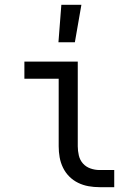

<svg xmlns="http://www.w3.org/2000/svg" viewBox="-20 -775 565 795"><path d="M453 0H392Q369 0 346.5 -4Q324 -8 303.5 -18Q283 -28 267 -44Q251 -60 241 -80.5Q231 -101 227 -123.5Q223 -146 223 -169V-449H81V-520H302V-169Q302 -150 306.5 -131Q311 -112 323.5 -98Q336 -84 354.5 -77.5Q373 -71 392 -71H453ZM222 -600 234 -755H317L290 -600Z"/></svg>

Font: Iosevka Pride
Style: Regular
Weight: 400
Monospace: yes
Designer: Belleve Invis
Foundry: Belleve Invis
Version: Version 30.3.1; ttfautohint (v1.8.4)